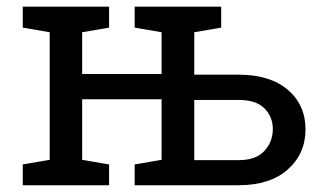

<svg xmlns="http://www.w3.org/2000/svg" viewBox="-20 -548 965 568"><path d="M47.4 0V-61.5L127 -75.2V-452.6L47.4 -466.3V-528.3H302.7V-466.3L223.1 -452.6V-329.1H458V-452.6L378.4 -466.3V-528.3H454.6H554.7H634.3V-466.3L554.7 -452.6V-327.1H685.5Q779.3 -327.1 831.5 -282.2Q883.8 -237.3 883.8 -165.5Q883.8 -93.3 831.3 -46.6Q778.8 0 685.5 0H378.4V-61.5L458 -75.2V-254.4H223.1V-75.2L302.7 -61.5V0ZM554.7 -74.2H685.5Q737.3 -74.2 762.2 -101.6Q787.1 -128.9 787.1 -166.5Q787.1 -202.1 762.5 -227.3Q737.8 -252.4 685.5 -252.4H554.7Z"/></svg>

Font: Roboto Slab LO
Style: Regular
Weight: 400
Designer: Google
Version: Version 2.000